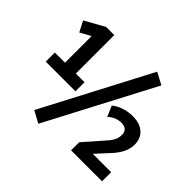

<svg xmlns="http://www.w3.org/2000/svg" viewBox="-170 -957 1208 1208"><g transform="rotate(45 434.5 -353.0)"><path d="M57.5 -282V-363H148V-621H187.5L77 -561L40.5 -631.5L172 -705H244.5V-363H322V-282ZM301 27.5 222 -15.5 598 -733 678 -691ZM565 0V-72L682.5 -206Q702.5 -227.5 712.8 -249.5Q723 -271.5 723 -294Q723 -319.5 708.8 -333.2Q694.5 -347 666 -347Q643 -347 620 -337.8Q597 -328.5 577 -309.5L547 -380Q572 -402 610.2 -414.5Q648.5 -427 687.5 -427Q730 -427 760 -412.8Q790 -398.5 806.5 -372Q823 -345.5 823 -309Q823 -274 807 -239.5Q791 -205 757 -168L664 -67L663 -81H840.5V0Z"/></g></svg>

Font: Nunito Sans 12pt ExtraLight SemiCondensed
Style: Regular
Weight: 200
Width: 4
Version: Version 3.101;gftools[0.9.27]